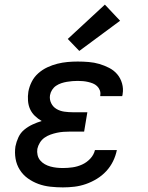

<svg xmlns="http://www.w3.org/2000/svg" viewBox="-20 -805 640 833"><path d="M253 8Q226 8 198.5 5Q171 2 146.5 -7Q122 -16 101 -31Q80 -46 66 -68Q52 -90 47.5 -116.5Q43 -143 47 -170Q51 -190 60 -209.5Q69 -229 85.5 -242.5Q102 -256 121.5 -265Q141 -274 161 -280Q145 -289 131.5 -302Q118 -315 110.5 -331.5Q103 -348 101.5 -368Q100 -388 103 -407Q107 -429 117.5 -450Q128 -471 146 -487Q164 -503 185.5 -513Q207 -523 229 -528.5Q251 -534 273 -536Q295 -538 317 -538Q341 -538 365 -536Q389 -534 411 -527.5Q433 -521 453.5 -510.5Q474 -500 488.5 -483Q503 -466 509.5 -443Q516 -420 512 -397Q512 -395 511.5 -393Q511 -391 510 -388H415Q415 -389 415 -390Q415 -391 415 -392Q417 -403 413 -413.5Q409 -424 401 -431.5Q393 -439 383 -443Q373 -447 362 -449.5Q351 -452 340 -453Q329 -454 317 -454Q305 -454 293.5 -453Q282 -452 270 -450Q258 -448 246 -444Q234 -440 223.5 -433Q213 -426 206 -415Q199 -404 197 -392Q194 -374 202 -357.5Q210 -341 225.5 -332Q241 -323 259.5 -320.5Q278 -318 296 -318H359L345 -234H282Q269 -234 255 -233Q241 -232 227 -229Q213 -226 199 -221Q185 -216 173 -207.5Q161 -199 153 -186Q145 -173 142 -159Q140 -146 143 -132.5Q146 -119 154.5 -109Q163 -99 174.5 -92.5Q186 -86 199 -82.5Q212 -79 225.5 -77.5Q239 -76 253 -76Q274 -76 295 -79Q316 -82 336 -91Q356 -100 371.5 -116.5Q387 -133 392 -154H487Q482 -129 470.5 -105.5Q459 -82 441 -62.5Q423 -43 400 -29Q377 -15 352.5 -6.5Q328 2 303 5Q278 8 253 8ZM324 -584 274 -636 435 -785 501 -715Z"/></svg>

Font: Iosevka Slab MdExObl
Style: Regular
Weight: 500
Width: 7
Italic angle: -9°
Monospace: yes
Designer: Belleve Invis
Foundry: Belleve Invis
Version: Version 11.1.1; ttfautohint (v1.8.3)